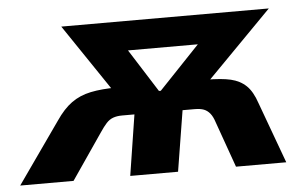

<svg xmlns="http://www.w3.org/2000/svg" viewBox="-79 -564 1002 624"><g transform="rotate(-5 422.0 -251.5)"><path d="M-37 0 103 -199Q128 -236 155 -255.5Q182 -275 218 -282.5Q254 -290 304 -290H351L307 -257L141 -503H818L576 -257L548 -290H594Q645 -290 675 -283Q705 -276 725 -257Q745 -238 758 -199L831 0H667L614 -149Q608 -168 599.5 -178.5Q591 -189 579.5 -193.5Q568 -198 549 -198H510L478 0H322L353 -198H313Q296 -198 283.5 -193.5Q271 -189 261 -178Q251 -167 239 -149L137 0ZM439 -267H445L619 -450V-407H315L323 -450Z"/></g></svg>

Font: Nunito Sans 7pt SemiCondensed ExtraBold
Style: Italic
Weight: 800
Width: 4
Italic angle: -9°
Designer: Vernon Adams
Foundry: Vernon Adams
Version: Version 3.101;gftools[0.9.27]